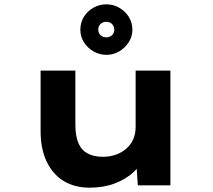

<svg xmlns="http://www.w3.org/2000/svg" viewBox="-20 -858 984 889"><path d="M395 11Q326 11 275.5 -19.5Q225 -50 196.5 -109Q168 -168 168 -251V-531H329V-281Q329 -231 342 -198Q355 -165 384 -148.5Q413 -132 457 -132Q488 -132 515.5 -141.5Q543 -151 564 -169Q585 -187 596.5 -212.5Q608 -238 608 -270V-531H769V0H618L611 -109L641 -121Q629 -89 595.5 -58.5Q562 -28 511 -8.5Q460 11 395 11ZM472 -604Q441 -604 413 -620Q385 -636 368.5 -662.5Q352 -689 352 -720Q352 -753 368 -779.5Q384 -806 412 -822Q440 -838 472 -838Q505 -838 532.5 -822Q560 -806 576.5 -779.5Q593 -753 593 -720Q593 -689 576 -662.5Q559 -636 532 -620Q505 -604 472 -604ZM472 -685Q488 -685 498.5 -695Q509 -705 509 -720Q509 -737 498.5 -747Q488 -757 472 -757Q456 -757 445.5 -747Q435 -737 435 -721Q435 -705 446 -695Q457 -685 472 -685Z"/></svg>

Font: Lexend Tera
Style: Bold
Weight: 700
Designer: Bonnie Shaver-Troup, Thomas Jockin
Foundry: Lexend
Version: Version 1.007